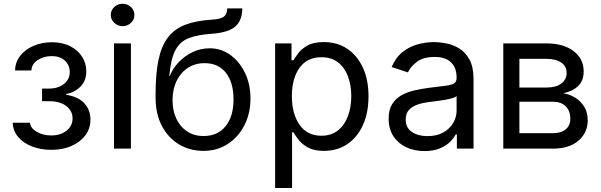

<svg xmlns="http://www.w3.org/2000/svg" viewBox="-20 -771 3119 996"><path d="M246.1 6.3Q191.9 6.3 146.7 -11Q101.6 -28.3 74.5 -60.1Q47.4 -91.8 45.9 -134.3H135.7Q137.7 -106.4 170.2 -87.4Q202.6 -68.4 246.1 -68.4Q294.9 -68.4 325.7 -93.5Q356.4 -118.7 356.4 -156.2Q356.4 -196.3 323.5 -221.2Q290.5 -246.1 233.9 -246.1H198.2V-311.5H233.9Q280.3 -311.5 311 -335Q341.8 -358.4 341.8 -397Q341.8 -433.6 316.2 -456.8Q290.5 -480 248.5 -480Q207.5 -480 175.8 -459.5Q144 -439 143.1 -405.3H58.1Q59.1 -449.2 85.2 -482.2Q111.3 -515.1 154.5 -533.4Q197.8 -551.8 249.5 -551.8Q304.2 -551.8 344.2 -531.2Q384.3 -510.7 406 -476.6Q427.7 -442.4 427.7 -400.9Q427.7 -352.1 397.5 -321.8Q367.2 -291.5 323.2 -283.2V-279.3Q385.7 -269.5 417.5 -235.4Q449.2 -201.2 449.2 -150.4Q449.2 -105 423.1 -69.6Q397 -34.2 351.1 -13.9Q305.2 6.3 246.1 6.3Z M571.3 0V-545.9H659.2V0ZM615.7 -635.3Q590.8 -635.3 572.8 -652.3Q554.7 -669.4 554.7 -693.4Q554.7 -717.8 572.8 -734.6Q590.8 -751.5 615.7 -751.5Q641.1 -751.5 659.2 -734.6Q677.2 -717.8 677.2 -693.4Q677.2 -669.4 659.2 -652.3Q641.1 -635.3 615.7 -635.3Z M1035.6 11.7Q965.3 11.7 909.2 -21.7Q853 -55.2 820.1 -117.2Q787.1 -179.2 787.1 -264.6V-283.2Q787.1 -388.7 802.2 -460.7Q817.4 -532.7 851.3 -576.9Q885.3 -621.1 941.2 -642.6Q997.1 -664.1 1078.1 -668.9Q1127.4 -671.9 1143.1 -686.3Q1158.7 -700.7 1158.7 -727.5H1236.8Q1236.8 -666.5 1201.7 -634.3Q1166.5 -602.1 1078.1 -595.7Q1004.4 -590.8 958.5 -572.8Q912.6 -554.7 889.2 -509.3Q865.7 -463.9 858.4 -376.5H860.8Q875.5 -414.6 906 -447.3Q936.5 -480 978.3 -500.2Q1020 -520.5 1067.9 -520.5Q1127 -520.5 1174.8 -486.1Q1222.7 -451.7 1251 -392.8Q1279.3 -334 1279.3 -259.8Q1279.3 -182.6 1247.8 -121.1Q1216.3 -59.6 1161.1 -23.9Q1106 11.7 1035.6 11.7ZM1036.6 -65.4Q1108.9 -65.4 1150.1 -116.2Q1191.4 -167 1191.4 -255.4Q1191.4 -342.8 1152.1 -393.1Q1112.8 -443.4 1041 -443.4Q992.2 -443.4 954.6 -418.9Q917 -394.5 896 -351.1Q875 -307.6 875 -251Q875 -197.8 894.5 -155.8Q914.1 -113.8 950.2 -89.6Q986.3 -65.4 1036.6 -65.4Z M1407.2 204.1V-545.9H1492.2V-458.5H1502Q1511.2 -473.1 1527.8 -495.4Q1544.4 -517.6 1575.7 -535.2Q1606.9 -552.7 1660.2 -552.7Q1728.5 -552.7 1780.5 -518.6Q1832.5 -484.4 1862.1 -421.1Q1891.6 -357.9 1891.6 -271.5Q1891.6 -184.6 1862.3 -121.1Q1833 -57.6 1781 -22.9Q1729 11.7 1660.6 11.7Q1608.9 11.7 1577.1 -6.1Q1545.4 -23.9 1528.3 -46.6Q1511.2 -69.3 1502 -84.5H1495.1V204.1ZM1647.5 -66.9Q1698.7 -66.9 1733.2 -94.5Q1767.6 -122.1 1784.9 -168.7Q1802.2 -215.3 1802.2 -272.5Q1802.2 -329.1 1785.2 -374.8Q1768.1 -420.4 1733.6 -447.3Q1699.2 -474.1 1647.5 -474.1Q1572.3 -474.1 1533.2 -418.5Q1494.1 -362.8 1494.1 -272.5Q1494.1 -181.2 1533.7 -124Q1573.2 -66.9 1647.5 -66.9Z M2182.1 12.7Q2130.4 12.7 2088.1 -6.8Q2045.9 -26.4 2021 -64Q1996.1 -101.6 1996.1 -155.3Q1996.1 -202.1 2014.6 -231.4Q2033.2 -260.7 2064.2 -277.6Q2095.2 -294.4 2132.8 -302.7Q2170.4 -311 2208.5 -315.9Q2257.3 -322.3 2288.1 -325.7Q2318.8 -329.1 2333.7 -337.4Q2348.6 -345.7 2348.6 -365.7V-368.7Q2348.6 -419.4 2319.8 -447.5Q2291 -475.6 2234.4 -475.6Q2175.3 -475.6 2142.1 -450Q2108.9 -424.3 2096.2 -395.5L2011.7 -423.3Q2032.7 -473.1 2068.4 -501.2Q2104 -529.3 2147 -541Q2189.9 -552.7 2231.9 -552.7Q2259.3 -552.7 2294.2 -546.1Q2329.1 -539.6 2361.6 -520Q2394 -500.5 2415.3 -462.2Q2436.5 -423.8 2436.5 -359.9V0H2350.1V-74.2H2344.2Q2335 -55.2 2314.5 -34.9Q2293.9 -14.6 2261.2 -1Q2228.5 12.7 2182.1 12.7ZM2197.3 -64.9Q2246.1 -64.9 2279.8 -84Q2313.5 -103 2331.1 -133.5Q2348.6 -164.1 2348.6 -197.3V-272.9Q2343.3 -266.6 2325.2 -261.5Q2307.1 -256.3 2283.9 -252.4Q2260.7 -248.5 2239 -245.8Q2217.3 -243.2 2204.6 -241.7Q2172.9 -237.8 2145.3 -228.3Q2117.7 -218.8 2101.1 -200.4Q2084.5 -182.1 2084.5 -150.9Q2084.5 -108.4 2116.5 -86.7Q2148.4 -64.9 2197.3 -64.9Z M2590.8 0V-545.9H2814Q2902.8 -545.9 2955.3 -506.1Q3007.8 -466.3 3007.8 -400.4Q3007.8 -352.5 2979 -324.7Q2950.2 -296.9 2901.4 -287.1Q2933.1 -282.7 2962.2 -265.4Q2991.2 -248 3010 -218.5Q3028.8 -189 3028.8 -146.5Q3028.8 -83 2981 -41.5Q2933.1 0 2848.6 0ZM2674.3 -80.1H2848.6Q2890.6 -80.1 2914.6 -100.1Q2938.5 -120.1 2938.5 -154.3Q2938.5 -196.3 2914.6 -219.7Q2890.6 -243.2 2848.6 -243.2H2674.3ZM2674.3 -316.9H2814.5Q2863.8 -316.9 2891.6 -337.4Q2919.4 -357.9 2919.4 -393.1Q2919.4 -427.2 2891.4 -446.5Q2863.3 -465.8 2814 -465.8H2674.3Z"/></svg>

Font: Inter
Style: Regular
Weight: 400
Designer: Rasmus Andersson
Foundry: rsms
Version: Version 4.001;git-9221beed3